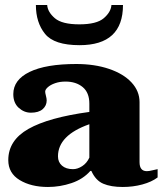

<svg xmlns="http://www.w3.org/2000/svg" viewBox="-20 -735 656 765"><path d="M123 -715H168Q170 -687 198.5 -662.5Q227 -638 296 -638Q365 -638 393.5 -662.5Q422 -687 424 -715H470Q470 -555 297 -555Q196 -555 159.5 -600Q123 -645 123 -715ZM13 -97Q13 -176 93.5 -221.5Q174 -267 336 -289V-322Q336 -366 309.5 -388Q283 -410 241 -410Q218 -410 199.5 -403.5Q181 -397 170.5 -387.5Q160 -378 160 -370Q160 -365 163 -353.5Q166 -342 166 -335Q166 -314 150 -300Q134 -286 103 -286Q76 -286 54.5 -305.5Q33 -325 33 -360Q33 -417 98 -448.5Q163 -480 284 -480Q357 -480 414.5 -460.5Q472 -441 504 -406.5Q536 -372 536 -328V-89Q536 -53 565 -53Q574 -53 587.5 -56.5Q601 -60 608 -61V-28Q584 -10 547 0Q510 10 469 10Q422 10 391.5 -3Q361 -16 344 -54H340Q311 -21 265 -5.5Q219 10 171 10Q104 10 58.5 -17.5Q13 -45 13 -97ZM336 -107V-240Q211 -196 211 -112Q211 -89 227 -75Q243 -61 271 -61Q289 -61 307.5 -73Q326 -85 336 -107Z"/></svg>

Font: Taviraj Black
Style: Regular
Weight: 900
Designer: Katatrad Team
Foundry: CadsonDemak
Version: Version 1.030